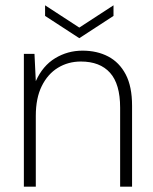

<svg xmlns="http://www.w3.org/2000/svg" viewBox="-20 -704 577 724"><path d="M70 0V-501H110L115 -398Q141 -456 188 -484.5Q235 -513 291 -513Q346 -513 388 -491Q430 -469 454 -423.5Q478 -378 478 -305V0H433V-298Q433 -387 395 -429.5Q357 -472 285 -472Q237 -472 198.5 -448.5Q160 -425 137.5 -379.5Q115 -334 115 -267V0ZM279 -560 150 -644V-684L279 -600L408 -684V-644Z"/></svg>

Font: DM Sans 18pt ExtraLight
Style: Regular
Weight: 250
Designer: Colophon Foundry, Jonny Pinhorn
Foundry: Colophon Foundry
Version: Version 4.004;gftools[0.9.30]